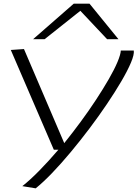

<svg xmlns="http://www.w3.org/2000/svg" viewBox="-20 -810 751 1049"><path d="M640 -534H711Q714 -512 695.5 -468Q677 -424 643 -366Q609 -308 564.5 -242Q520 -176 469.5 -109Q419 -42 366.5 21Q314 84 265 135Q216 186 175 219L102 207Q145 173 195.5 121.5Q246 70 299 8H274L39 -537L111 -542L331 -28Q376 -84 421 -145Q466 -206 505 -265.5Q544 -325 574.5 -378Q605 -431 622 -471.5Q639 -512 640 -534ZM161 -596 383 -790H469L627 -596H565L419 -751L224 -596Z"/></svg>

Font: Georama ExtraExtended Light
Style: Italic
Weight: 300
Width: 8
Italic angle: -9°
Designer: Jean-Baptiste Levee
Foundry: Production Type
Version: Version 1.000